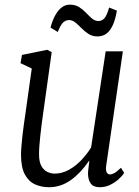

<svg xmlns="http://www.w3.org/2000/svg" viewBox="-20 -774 584 804"><path d="M185.5 10Q153 10 126.2 -2.2Q99.5 -14.5 83.8 -44Q68 -73.5 68 -126.5Q68 -141.5 69.8 -162Q71.5 -182.5 74 -205.8Q76.5 -229 79.8 -252.2Q83 -275.5 86 -295L113 -487L66 -509.5L72 -544L178 -565.5L196.5 -555.5L159.5 -291Q156.5 -270 153.8 -248.2Q151 -226.5 148.8 -205.5Q146.5 -184.5 145 -164.8Q143.5 -145 143.5 -127.5Q143.5 -95.5 153.8 -78Q164 -60.5 179 -53.8Q194 -47 208.5 -47Q240 -47 268.8 -63Q297.5 -79 321.2 -104.2Q345 -129.5 361.5 -156.5L422.5 -559H494.5L425 -82.5Q422 -63.5 426.2 -53.5Q430.5 -43.5 441.5 -43.5Q447.5 -43.5 458 -48.8Q468.5 -54 486.5 -71.5L500 -50Q491 -36 475.2 -22.2Q459.5 -8.5 439.8 0.8Q420 10 398 10Q371 10 359.8 -5.8Q348.5 -21.5 348.5 -48.5Q348.5 -53 349.2 -59.5Q350 -66 350.8 -73.2Q351.5 -80.5 352.5 -87.2Q353.5 -94 354 -100H352.5Q335 -74.5 315.8 -54.2Q296.5 -34 276 -19.5Q255.5 -5 232.8 2.5Q210 10 185.5 10ZM191.5 -658.5Q200 -690 212 -711.2Q224 -732.5 239.2 -743.5Q254.5 -754.5 272 -754.5Q295.5 -754.5 311.5 -744.2Q327.5 -734 340.2 -720.5Q353 -707 365.2 -696.5Q377.5 -686 392.5 -686Q407.5 -686 417.8 -698.2Q428 -710.5 437 -742.5L469.5 -729.5Q463 -691 451.5 -667Q440 -643 424.5 -632.2Q409 -621.5 388 -621.5Q366.5 -621.5 350.8 -631.8Q335 -642 321.8 -655.5Q308.5 -669 296 -679.5Q283.5 -690 269 -690Q254.5 -690 243.5 -679Q232.5 -668 222 -640Z"/></svg>

Font: Merriweather 24pt SemiCondensed Light
Style: Italic
Weight: 300
Width: 4
Italic angle: -7.8°
Designer: Eben Sorkin
Foundry: Eben Sorkin
Version: Version 2.101